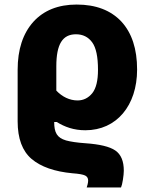

<svg xmlns="http://www.w3.org/2000/svg" viewBox="-20 -579 663 839"><path d="M508.8 240.2C511.7 233.9 514.6 222.7 517.1 206.5C519.5 190.4 521 177.2 521 167C521 125 508.8 95.7 483.9 78.6C459 61.5 415.5 51.3 353 46.9C316.4 44.4 288.1 40 268.6 34.7C229 22.9 216.8 0.5 216.8 -45.9H228C262.7 -24.4 302.2 -9.8 353 -9.8C489.7 -9.8 579.1 -118.2 579.1 -274.9C579.1 -365.2 556.2 -435.1 510.3 -484.9C463.9 -534.2 398.9 -559.1 314.9 -559.1C234.4 -559.1 170.9 -533.7 125.5 -483.4C80.1 -432.6 57.1 -362.8 57.1 -273.9V-48.8C57.1 26.4 77.6 81.1 118.2 115.7C158.7 149.9 218.3 170.9 296.9 178.2C324.7 180.2 343.3 183.6 352.1 188C360.8 192.4 365.2 199.7 365.2 210C365.2 220.2 361.3 232.9 358.9 240.2ZM318.8 -140.1C284.2 -140.1 251.5 -156.2 226.1 -183.1V-289.1C226.1 -386.2 253.4 -429.2 312 -429.2C341.8 -429.2 365.7 -417.5 382.8 -394C399.9 -370.6 408.2 -330.6 408.2 -273.9C408.2 -226.6 399.9 -192.9 383.3 -171.9C366.2 -150.9 344.7 -140.1 318.8 -140.1Z"/></svg>

Font: Noto Reveo Sans
Style: Regular
Weight: 800
Designer: Monotype Design Team
Foundry: Monotype Imaging Inc.
Version: Version 2.007